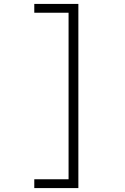

<svg xmlns="http://www.w3.org/2000/svg" viewBox="-20 -850 640 980"><path d="M155 110V65H330V-785H155V-830H380V110Z"/></svg>

Font: NKDuy Mono Thin
Style: Regular
Weight: 100
Monospace: yes
Designer: NKDuy
Foundry: NKDuy
Version: Version 2.251; ttfautohint (v1.8.4.7-5d5b)